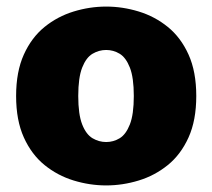

<svg xmlns="http://www.w3.org/2000/svg" viewBox="-20 -552 645 584"><path d="M303 12Q253 12 204 -3Q155 -18 115.5 -50Q76 -82 52.5 -134Q29 -186 29 -260Q29 -334 52.5 -386Q76 -438 115.5 -470Q155 -502 204 -517Q253 -532 303 -532Q353 -532 402 -517Q451 -502 490.5 -470Q530 -438 553.5 -386Q577 -334 577 -260Q577 -186 553.5 -134Q530 -82 490.5 -50Q451 -18 402 -3Q353 12 303 12ZM303 -120Q325 -120 344 -131.5Q363 -143 375 -173.5Q387 -204 387 -260Q387 -316 375 -346.5Q363 -377 344 -388.5Q325 -400 303 -400Q281 -400 261.5 -388.5Q242 -377 230 -346.5Q218 -316 218 -260Q218 -204 230 -173.5Q242 -143 261.5 -131.5Q281 -120 303 -120Z"/></svg>

Font: Murecho ExtraBold
Style: Regular
Weight: 800
Designer: Neil Summerour
Foundry: Positype
Version: Version 1.010; ttfautohint (v1.8.3)